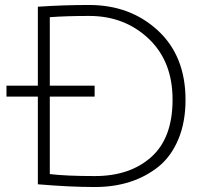

<svg xmlns="http://www.w3.org/2000/svg" viewBox="-20 -742 855 771"><path d="M6 -398H132V-715Q234 -722 338 -722Q503 -722 614 -619.5Q725 -517 725 -341Q725 -252 696.5 -183.5Q668 -115 618 -74Q515 9 361 9Q260 9 132 -2V-354H6ZM180 -398H360V-354H180V-43Q245 -35 361 -35Q502 -35 587.5 -111.5Q673 -188 673 -342Q673 -496 576.5 -587Q480 -678 338 -678Q247 -678 180 -673Z"/></svg>

Font: Julius Sans One
Style: Regular
Weight: 400
Designer: Luciano Vergara
Foundry: LatinoType
Version: Version 1.001